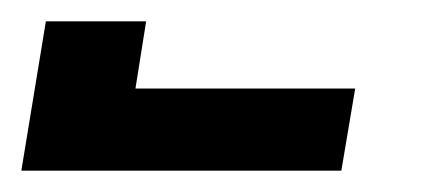

<svg xmlns="http://www.w3.org/2000/svg" viewBox="-377 -760 397 180"><path d="M-357 -600 -334 -740H-240L-250 -677H-44L-57 -600Z"/></svg>

Font: Iosevka Term Curly Hv Obl
Style: Regular
Weight: 900
Italic angle: -9°
Designer: Belleve Invis
Foundry: Belleve Invis
Version: Version 32.3.0